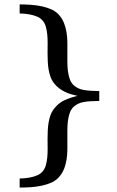

<svg xmlns="http://www.w3.org/2000/svg" viewBox="-20 -724 528 867"><path d="M428.2 -268.1Q384.8 -268.1 357.4 -263.2Q330.1 -258.3 312 -241.2Q300.3 -230 294.4 -212.4Q288.6 -194.8 286.4 -175.3Q284.2 -155.8 284.2 -135.7V-49.8Q284.2 -25.9 280.5 -2.9Q276.9 20 268.3 40.8Q259.8 61.5 243.2 79.1Q230.5 92.3 211.9 100.6Q193.4 108.9 170.4 114Q147.5 119.1 121.6 121.1Q95.7 123 68.8 123V82Q75.2 82 88.4 81.1Q101.6 80.1 116.9 77.1Q132.3 74.2 147 68.1Q161.6 62 170.9 51.8Q181.6 40.5 186.5 23.9Q191.4 7.3 193.4 -12.5Q195.3 -32.2 195.1 -53.7Q194.8 -75.2 194.8 -96.2Q194.8 -113.3 195.6 -132.1Q196.3 -150.9 199.2 -169.2Q202.1 -187.5 208 -203.9Q213.9 -220.2 224.1 -232.9Q243.7 -258.8 271.5 -271.5Q299.3 -284.2 330.1 -291Q314.5 -294.4 299.8 -298.8Q285.2 -303.2 271.5 -310.1Q257.8 -316.9 245.8 -326.2Q233.9 -335.4 224.1 -348.1Q213.9 -360.8 208 -377.2Q202.1 -393.6 199.2 -411.9Q196.3 -430.2 195.6 -449Q194.8 -467.8 194.8 -484.9Q194.8 -505.9 195.1 -527.3Q195.3 -548.8 193.4 -568.6Q191.4 -588.4 186.5 -605Q181.6 -621.6 170.9 -632.8Q161.6 -643.1 147 -649.2Q132.3 -655.3 116.9 -658.2Q101.6 -661.1 88.4 -662.1Q75.2 -663.1 68.8 -663.1V-704.1Q95.7 -704.1 121.6 -702.1Q147.5 -700.2 170.4 -695.1Q193.4 -689.9 211.9 -681.6Q230.5 -673.3 243.2 -660.2Q259.8 -642.6 268.3 -621.6Q276.9 -600.6 280.5 -577.9Q284.2 -555.2 284.2 -530.8V-445.3Q284.2 -425.3 286.4 -405.8Q288.6 -386.2 294.4 -368.7Q300.3 -351.1 312 -339.8Q330.1 -322.8 357.4 -317.9Q384.8 -313 428.2 -313Z"/></svg>

Font: Charis SIL Phon
Style: Regular
Weight: 400
Foundry: SIL International
Version: Version 5.000